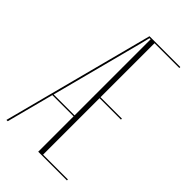

<svg xmlns="http://www.w3.org/2000/svg" viewBox="-231 -768 837 837"><g transform="rotate(45 187.0 -349.5)"><path d="M358 -699V-693H205V-360H337V-354H205V-6H358V0H181V-218H50L-7 0H-15L168 -699ZM164 -652 52 -224H181V-693H174Z"/></g></svg>

Font: Moniqa Thin Display
Style: Regular
Weight: 100
Designer: Rajesh Rajput
Foundry: Rajesh Rajput
Version: Version 1.000